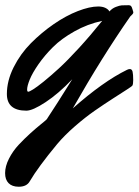

<svg xmlns="http://www.w3.org/2000/svg" viewBox="-24 -417 532 737"><path d="M487.8 -369.6Q487.8 -366.7 485.4 -363.5Q482.9 -360.4 479.7 -357.4Q476.6 -354.5 476.1 -354Q368.2 -199.2 255.4 -1Q371.6 -104 463.4 -148.9Q469.2 -151.9 474.6 -151.9Q482.4 -151.9 484.9 -141.8Q487.3 -131.8 487.3 -109.9Q487.3 -94.7 484.4 -88.9Q482.9 -85.9 462.4 -72.8Q441.9 -59.6 409.2 -38.6Q376.5 -17.6 339.8 7.8Q303.2 33.2 263.4 67.9Q223.6 102.5 195.3 136.2Q122.1 224.6 90.3 278.8Q78.6 299.8 47.9 299.8Q22.5 299.8 9 286.1Q-4.4 272.5 -4.4 247.6Q-4.4 221.2 10.5 191.9Q25.4 162.6 48.1 138.4Q70.8 114.3 92.8 94.5Q114.7 74.7 133.5 59.6Q152.3 44.4 155.3 41Q191.4 -13.2 253.4 -112.8Q200.7 -57.6 151.1 -24.9Q101.6 7.8 77.1 7.8Q2.4 7.8 2.4 -56.2Q2.4 -106.9 28.3 -158.7Q54.2 -210.4 94.7 -251.2Q135.3 -292 182.4 -324.5Q229.5 -356.9 274.9 -374.5Q320.3 -392.1 353 -392.1Q369.6 -392.1 380.9 -386.5Q392.1 -380.9 396 -373Q406.2 -384.8 420.7 -390.4Q435.1 -396 443.4 -396.5Q451.7 -397 470.2 -397Q476.1 -397 479 -393.8Q481.9 -390.6 484.4 -381.8Q486.8 -373 487.3 -372.1Q487.8 -371.1 487.8 -369.6ZM368.2 -336.9Q311.5 -324.7 261.7 -296.6Q211.9 -268.6 179.7 -236.6Q147.5 -204.6 124 -170.9Q100.6 -137.2 90.3 -112.1Q80.1 -86.9 80.1 -73.2Q80.1 -64.9 84.5 -64.9Q88.4 -64.9 102.8 -73.7Q117.2 -82.5 143.6 -103.8Q169.9 -125 202.1 -154.5Q234.4 -184.1 278.6 -232.2Q322.8 -280.3 368.2 -336.9Z"/></svg>

Font: Yellowtail
Style: Regular
Weight: 400
Designer: Astigmatic (AOETI)
Foundry: Astigmatic (AOETI)
Version: Version 1.000